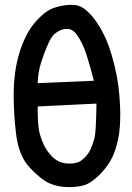

<svg xmlns="http://www.w3.org/2000/svg" viewBox="-20 -766 540 788"><path d="M36.1 -376Q36.1 -471.7 59.6 -548.8Q86.9 -639.6 139.6 -691.4Q172.9 -725.6 208 -735.8Q243.2 -746.1 271.5 -746.1Q282.2 -746.1 291 -745.1Q329.1 -739.3 370.6 -683.6Q412.1 -627.9 438 -541Q463.9 -454.1 469.7 -377Q473.6 -331.1 473.6 -299.8Q473.6 -268.6 471.7 -244.1Q467.8 -192.4 451.2 -145.5Q433.6 -93.8 387.7 -47.9Q353.5 -13.7 322.3 -4.9Q293.9 2 262.7 2Q217.8 2 180.7 -14.6Q148.4 -29.3 102.5 -77.6Q56.6 -126 45.9 -216.8Q36.1 -297.9 36.1 -376ZM134.8 -329.1Q134.8 -323.2 134.8 -303.2Q134.8 -283.2 137.2 -254.4Q139.6 -225.6 146.5 -206.1Q162.1 -155.3 193.4 -124Q210 -107.4 227.1 -101.1Q244.1 -94.7 264.6 -94.7Q283.2 -94.7 294.4 -98.1Q305.7 -101.6 309.6 -104.5Q338.9 -125 350.6 -151.4Q362.3 -177.7 368.2 -200.7Q374 -223.6 376 -340.8ZM253.9 -647.5Q236.3 -647.5 217.8 -636.7Q195.3 -624 182.6 -596.7Q163.1 -554.7 149.4 -511.7Q135.7 -468.8 134.8 -424.8L365.2 -434.6Q351.6 -488.3 335.9 -538.6Q320.3 -588.9 294.9 -624Q278.3 -647.5 253.9 -647.5Z"/></svg>

Font: JasonHandwriting2
Style: SemiBold
Weight: 600
Version: Version 1.04.7